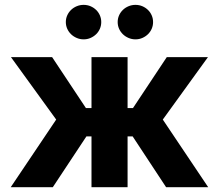

<svg xmlns="http://www.w3.org/2000/svg" viewBox="-20 -785 918 805"><path d="M215.6 -283.7 25.9 -545.5H198.5L340.2 -332H363.6V-545.5H514.9V-332H537.6L679.3 -545.5H851.9L662.6 -283.7L853 0H676.5L536.2 -213.1H514.9V0H363.6V-213.1H342.3L201.3 0H24.9ZM473.4 -692.5Q473.4 -707.4 479.2 -720.5Q485.1 -733.7 495.2 -743.4Q505.3 -753.2 519 -758.9Q532.7 -764.6 547.9 -764.6Q563.6 -764.6 576.9 -758.9Q590.2 -753.2 600.3 -743.4Q610.4 -733.7 616.1 -720.5Q621.8 -707.4 621.8 -692.5Q621.8 -677.6 616.1 -664.4Q610.4 -651.3 600.3 -641.5Q590.2 -631.7 576.9 -625.9Q563.6 -620 547.9 -620Q532.7 -620 519 -625.9Q505.3 -631.7 495.2 -641.5Q485.1 -651.3 479.2 -664.4Q473.4 -677.6 473.4 -692.5ZM256 -692.5Q256 -707.4 261.9 -720.5Q267.8 -733.7 277.9 -743.4Q288 -753.2 301.7 -758.9Q315.3 -764.6 330.6 -764.6Q346.2 -764.6 359.6 -758.9Q372.9 -753.2 383 -743.4Q393.1 -733.7 398.8 -720.5Q404.5 -707.4 404.5 -692.5Q404.5 -677.6 398.8 -664.4Q393.1 -651.3 383 -641.5Q372.9 -631.7 359.6 -625.9Q346.2 -620 330.6 -620Q315.3 -620 301.7 -625.9Q288 -631.7 277.9 -641.5Q267.8 -651.3 261.9 -664.4Q256 -677.6 256 -692.5Z"/></svg>

Font: Cannonade
Style: Bold
Weight: 700
Designer: Rasmus Andersson
Foundry: rsms
Version: Version 3.012;git-f93a4a705